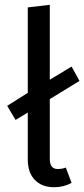

<svg xmlns="http://www.w3.org/2000/svg" viewBox="-20 -770 352 802"><path d="M221 -64Q240 -64 255 -70L279 -6Q246 12 206 12Q155 12 125.5 -18.5Q96 -49 96 -104V-300L45 -269L10 -328L96 -382V-739L188 -750V-437L279 -492L312 -432L188 -356V-106Q188 -64 221 -64Z"/></svg>

Font: Fira Sans
Style: Regular
Weight: 400
Designer: Carrois Corporate & Edenspiekermann AG
Foundry: Carrois Corporate GbR & Edenspiekermann AG
Version: Version 4.106;PS 004.106;hotconv 1.0.70;makeotf.lib2.5.58329